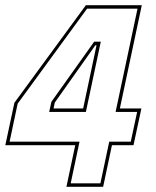

<svg xmlns="http://www.w3.org/2000/svg" viewBox="-36 -720 600 740"><path d="M220 0 254 -160.5H-15.5L19.5 -324L295 -700H510.5L426 -302H509L478.5 -160.5H395.5L361.5 0ZM236.5 -13.5H351L385 -174H468L492.5 -288.5H409.5L494 -686.5H299.5L32 -320.5L1 -174H270.5ZM153.5 -288.5 162 -327.5 327 -559.5H352.5L295 -288.5ZM170.5 -302H284.5L336 -545.5H331.5L175 -324.5Z"/></svg>

Font: Tourney Thin Thin
Style: Italic
Weight: 250
Italic angle: -12°
Version: Version 1.015